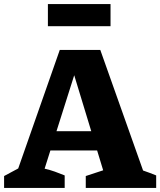

<svg xmlns="http://www.w3.org/2000/svg" viewBox="-24 -918 783 938"><path d="M675 -85Q691 -80 707 -73.5Q723 -67 739 -61V0H395V-58L480 -86L318 -618H360L194 -94Q220 -88 244 -79.5Q268 -71 292 -61V0H-4V-58L65 -95L268 -674H466ZM166 -183V-277H560V-183ZM210 -790V-898H516V-790Z"/></svg>

Font: Piazzolla Thin Black
Style: Regular
Weight: 900
Version: Version 2.005